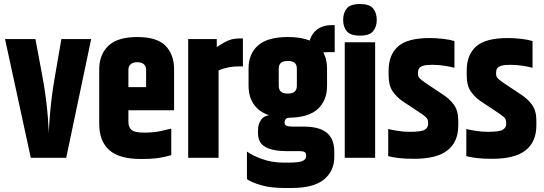

<svg xmlns="http://www.w3.org/2000/svg" viewBox="-20 -784 2705 954"><path d="M285 -590H433L309 0H133L5 -590H156L190 -408Q202 -344 208.5 -291Q215 -238 218 -199.5Q221 -161 221.5 -140Q222 -119 222 -119Q222 -119 223 -140.5Q224 -162 227 -200.5Q230 -239 236 -291Q242 -343 253 -405Z M473 -439Q473 -513 518.5 -556.5Q564 -600 662 -600Q760 -600 802.5 -556.5Q845 -513 845 -439V-317H706V-437Q706 -456 694 -465.5Q682 -475 662 -475Q642 -475 630 -465.5Q618 -456 618 -437V-190L473 -192ZM473 -264H618V-180Q618 -151 634 -138Q650 -125 696 -125Q743 -125 779.5 -133Q816 -141 831 -145V-13Q815 -9 796.5 -4.5Q778 0 751 3Q724 6 681 6Q571 6 522 -39Q473 -84 473 -168ZM603 -351H845V-236H603Z M1170 -593H1187V-454H1164Q1144 -454 1125.5 -451Q1107 -448 1092 -443.5Q1077 -439 1066 -434V0H915V-590H1057V-550Q1080 -565 1097 -574.5Q1114 -584 1131 -588.5Q1148 -593 1170 -593Z M1262 -138Q1262 -169 1279 -191Q1296 -213 1336 -213Q1354 -213 1380 -208.5Q1406 -204 1420 -199Q1406 -199 1400 -192.5Q1394 -186 1394 -177Q1394 -164 1403 -159.5Q1412 -155 1434 -155H1489Q1565 -155 1603 -125Q1641 -95 1641 -29V-4Q1641 66 1589.5 108Q1538 150 1430 150H1393Q1323 150 1275 135.5Q1227 121 1207 106V-31Q1232 -12 1281.5 6Q1331 24 1389 24H1410Q1465 24 1483 16Q1501 8 1501 -8V-13Q1501 -20 1498 -24.5Q1495 -29 1487.5 -31Q1480 -33 1467 -33H1406Q1336 -33 1299 -53.5Q1262 -74 1262 -122ZM1215 -443Q1215 -517 1262.5 -558.5Q1310 -600 1410 -600Q1511 -600 1558 -558.5Q1605 -517 1605 -443V-357Q1605 -284 1558 -241.5Q1511 -199 1410 -199Q1310 -199 1262.5 -241.5Q1215 -284 1215 -357ZM1455 -442Q1455 -462 1444.5 -471.5Q1434 -481 1410 -481Q1386 -481 1375.5 -471.5Q1365 -462 1365 -442V-358Q1365 -339 1375.5 -329Q1386 -319 1410 -319Q1434 -319 1444.5 -329Q1455 -339 1455 -358ZM1627 -659H1643V-525H1608Q1591 -525 1577 -521.5Q1563 -518 1552 -511L1512 -547Q1517 -602 1547.5 -630.5Q1578 -659 1627 -659Z M1693 -574H1844V0H1693ZM1685 -685Q1685 -720 1703 -742Q1721 -764 1769 -764Q1816 -764 1834 -742Q1852 -720 1852 -685Q1852 -651 1834 -629Q1816 -607 1769 -607Q1721 -607 1703 -629Q1685 -651 1685 -685Z M1911 -434Q1911 -511 1957.5 -553Q2004 -595 2116 -595Q2147 -595 2181.5 -591Q2216 -587 2238 -580V-447Q2227 -451 2193.5 -456.5Q2160 -462 2128 -462Q2099 -462 2083.5 -457.5Q2068 -453 2062.5 -444.5Q2057 -436 2057 -424V-416Q2057 -404 2064.5 -395.5Q2072 -387 2097 -370L2178 -316Q2213 -294 2235 -264Q2257 -234 2257 -186V-161Q2257 -79 2203.5 -37Q2150 5 2039 5Q1992 5 1963 1.5Q1934 -2 1909 -8V-143Q1924 -139 1954.5 -134Q1985 -129 2016 -129Q2074 -129 2090.5 -139.5Q2107 -150 2107 -167V-176Q2107 -192 2095.5 -202.5Q2084 -213 2050 -235L1982 -280Q1952 -300 1931.5 -329.5Q1911 -359 1911 -408Z M2299 -434Q2299 -511 2345.5 -553Q2392 -595 2504 -595Q2535 -595 2569.5 -591Q2604 -587 2626 -580V-447Q2615 -451 2581.5 -456.5Q2548 -462 2516 -462Q2487 -462 2471.5 -457.5Q2456 -453 2450.5 -444.5Q2445 -436 2445 -424V-416Q2445 -404 2452.5 -395.5Q2460 -387 2485 -370L2566 -316Q2601 -294 2623 -264Q2645 -234 2645 -186V-161Q2645 -79 2591.5 -37Q2538 5 2427 5Q2380 5 2351 1.5Q2322 -2 2297 -8V-143Q2312 -139 2342.5 -134Q2373 -129 2404 -129Q2462 -129 2478.5 -139.5Q2495 -150 2495 -167V-176Q2495 -192 2483.5 -202.5Q2472 -213 2438 -235L2370 -280Q2340 -300 2319.5 -329.5Q2299 -359 2299 -408Z"/></svg>

Font: Khand Variable Light
Style: Regular
Weight: 300
Designer: Satya Rajpurohit
Foundry: Indian Type Foundry
Version: Version 3.000